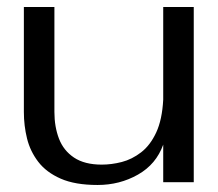

<svg xmlns="http://www.w3.org/2000/svg" viewBox="-20 -520 622 547"><path d="M258 7Q194 7 153 -11Q112 -29 89 -59Q66 -89 57 -125.5Q48 -162 48 -201V-500H135V-201Q135 -159 148 -125Q161 -91 191 -71Q221 -51 270 -51Q298 -51 327 -58.5Q356 -66 382 -86Q408 -106 425 -142.5Q442 -179 445 -236V-500H532V-1H445V-108Q425 -52 373 -22.5Q321 7 258 7Z"/></svg>

Font: Panamera Medium
Style: Regular
Weight: 500
Designer: Bastien Sozeau
Foundry: NBR — Bastien Sozeau
Version: Version 3.002; ttfautohint (v1.8.4.7-5d5b);gftools[0.9.33]